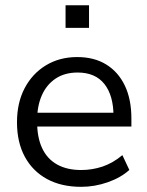

<svg xmlns="http://www.w3.org/2000/svg" viewBox="-20 -717 572 746"><path d="M295.4 8.9Q218.2 8.9 162.5 -21.5Q106.7 -52 76.3 -108.2Q46 -164.4 46 -241.9Q46 -317.9 75.9 -374.6Q105.8 -431.3 158.6 -463.3Q211.5 -495.3 279.8 -495.3Q346.1 -495.3 392.9 -466.3Q439.7 -437.4 465.1 -384.3Q490.5 -331.1 490.5 -256.7V-225.5H107.7V-279H437.5L421 -265.6Q421 -345.8 385.7 -390.5Q350.4 -435.2 281.6 -435.2Q231.2 -435.2 195.8 -411.5Q160.5 -387.7 142.3 -346.1Q124.2 -304.5 124.2 -249.7V-243.8Q124.2 -182.9 143.8 -141.1Q163.5 -99.3 202 -77.8Q240.5 -56.4 295.3 -56.4Q338.4 -56.4 378.6 -69.9Q418.8 -83.5 455.5 -114.2L482.5 -56.7Q449.6 -26.7 398.7 -8.9Q347.9 8.9 295.4 8.9ZM234.7 -608.7V-696.6H325.9V-608.7Z"/></svg>

Font: Nunito Sans 12pt ExtraLight
Style: Regular
Weight: 200
Designer: Vernon Adams
Foundry: Vernon Adams
Version: Version 3.101;gftools[0.9.27]